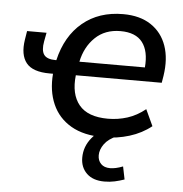

<svg xmlns="http://www.w3.org/2000/svg" viewBox="-51 -562 768 806"><g transform="rotate(5 333.0 -159.5)"><path d="M399 9Q315 9 261 -22.5Q207 -54 182.5 -110Q158 -166 164 -238H150Q78 -238 51 -272Q24 -306 34 -370L40 -407H122L115 -370Q108 -332 120.5 -314Q133 -296 170 -296H173Q197 -399 265.5 -456Q334 -513 436 -513Q507 -513 553.5 -482Q600 -451 619 -396.5Q638 -342 627 -270L622 -240H260Q251 -160 288 -115Q325 -70 410 -70Q452 -70 491.5 -82.5Q531 -95 567 -124L599 -55Q559 -23 507 -7Q455 9 399 9ZM431 -441Q366 -441 324.5 -401Q283 -361 270 -298H546Q552 -367 523.5 -404Q495 -441 431 -441ZM418 194Q370 194 343.5 168.5Q317 143 317 102Q317 55 348 17.5Q379 -20 427 -39L455 0Q419 15 402 38.5Q385 62 385 86Q385 108 398.5 122Q412 136 437 136Q460 136 491 124L502 178Q482 185 461.5 189.5Q441 194 418 194Z"/></g></svg>

Font: Mulish SemiBold
Style: Italic
Weight: 600
Italic angle: -9°
Designer: Vernon Adams
Foundry: Vernon Adams
Version: Version 3.603; ttfautohint (v1.8.3)